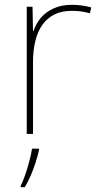

<svg xmlns="http://www.w3.org/2000/svg" viewBox="-20 -556 415 797"><path d="M278 -536Q302 -536 321.5 -533Q341 -530 359 -525L353 -501Q334 -506 317.5 -508.5Q301 -511 278 -511Q236 -511 206 -496Q176 -481 156 -453Q136 -425 126.5 -385.5Q117 -346 117 -297V0H91V-528H115L117 -427H119Q129 -458 150 -482.5Q171 -507 203.5 -521.5Q236 -536 278 -536ZM142 67Q136 93 127.5 119.5Q119 146 108 171.5Q97 197 83 221H66V215Q74 200 84 171.5Q94 143 102 112.5Q110 82 113 61H142Z"/></svg>

Font: Noto Sans Khmer Thin
Style: Regular
Weight: 250
Version: Version 2.003